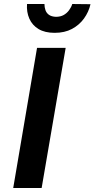

<svg xmlns="http://www.w3.org/2000/svg" viewBox="-20 -939 472 959"><path d="M165 -700 46 0H188L308 -700ZM115 -919Q112 -879 126.5 -846Q141 -813 172.5 -794Q204 -775 253 -775Q303 -775 339.5 -794.5Q376 -814 399.5 -846.5Q423 -879 432 -918L341 -919Q336 -903 325 -888Q314 -873 298 -864Q282 -855 259 -855Q237 -856 224.5 -865Q212 -874 207 -888.5Q202 -903 202 -919Z"/></svg>

Font: Jost SemiBold
Style: Italic
Weight: 600
Italic angle: -5°
Version: Version 3.710